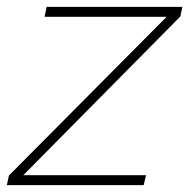

<svg xmlns="http://www.w3.org/2000/svg" viewBox="-56 -540 552 560"><path d="M-30 -28 430 -491H74L80 -520H476L470 -492L12 -29H370L363 0H-36Z"/></svg>

Font: Raleway ExtraLight
Style: Italic
Weight: 200
Italic angle: -12°
Designer: Matt McInerney, Pablo Impallari, Rodrigo Fuenzalida
Foundry: Matt McInerney, Pablo Impallari, Rodrigo Fuenzalida
Version: Version 4.026